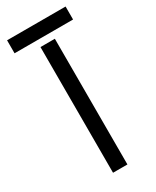

<svg xmlns="http://www.w3.org/2000/svg" viewBox="-205 -858 746 916"><g transform="rotate(-30 168.5 -400.0)"><path d="M129 0V-692.4H208.2V0ZM7.1 -728.5V-800H329.4V-728.5Z"/></g></svg>

Font: Big Shoulders Stencil Text Thin
Style: Regular
Weight: 100
Designer: Patric King
Foundry: XO Type Co
Version: Version 2.001